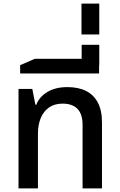

<svg xmlns="http://www.w3.org/2000/svg" viewBox="-20 -1038 659 1058"><path d="M82 0V-548H158L175 -461H180Q197 -505 241.5 -531.5Q286 -558 351 -558Q412 -558 454 -537Q496 -516 519 -473Q542 -430 542 -362V0H435V-350Q435 -409 407 -438Q379 -467 325 -467Q281 -467 250.5 -446Q220 -425 204.5 -387.5Q189 -350 189 -301V0Z M91 -633V-679L172 -714H526V-633ZM430 -678V-791H527V-678Z M429 -848V-1018H527V-848Z"/></svg>

Font: Noto Sans Thai Medium
Style: Regular
Weight: 500
Designer: Monotype Design Team
Foundry: Monotype Imaging Inc.
Version: Version 2.001